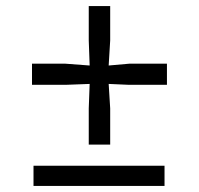

<svg xmlns="http://www.w3.org/2000/svg" viewBox="-20 -636 659 636"><path d="M277 -358 197 -355H86V-425H197L277 -419L274 -502V-616H345V-502L340 -419L408 -425H533V-355H408L340 -358L345 -277V-157H274V-277ZM525 -87V-20H91V-87Z"/></svg>

Font: Martel
Style: Regular
Weight: 400
Designer: Dan Reynolds
Foundry: Dan Reynolds
Version: Version 1.001; ttfautohint (v1.1) -l 5 -r 5 -G 72 -x 0 -D la